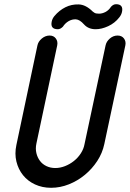

<svg xmlns="http://www.w3.org/2000/svg" viewBox="-20 -894 617 913"><path d="M421 -839Q423 -837 429.5 -833Q436 -829 451 -829Q466 -829 481.5 -837Q497 -845 508 -862Q519 -874 532 -874Q550 -874 557 -864.5Q564 -855 560 -837Q557 -823 547 -811Q526 -784 494.5 -769.5Q463 -755 435 -755Q400 -755 379.5 -778Q359 -801 341 -802Q323 -803 306.5 -793.5Q290 -784 279 -767Q267 -755 255 -755Q237 -755 229.5 -764Q222 -773 226 -792Q229 -806 239 -818Q262 -845 291 -859.5Q320 -874 354 -873Q388 -872 421 -839ZM153 -211Q148 -187 153 -166Q158 -145 170 -129Q182 -113 201 -104Q220 -95 243 -95Q266 -95 289 -104Q312 -113 331.5 -128.5Q351 -144 364.5 -165Q378 -186 382 -209L482 -678Q486 -697 502.5 -711Q519 -725 539 -725Q559 -725 569.5 -711Q580 -697 576 -678L476 -209Q467 -166 442.5 -128.5Q418 -91 383.5 -62.5Q349 -34 307.5 -17.5Q266 -1 223 -1Q181 -1 146.5 -17Q112 -33 89.5 -61Q67 -89 58 -126Q49 -163 58 -205L158 -678Q162 -697 179 -711Q196 -725 216 -725Q235 -725 245.5 -711Q256 -697 252 -678Z"/></svg>

Font: VDS
Style: Italic
Weight: 400
Designer: artmaker
Foundry: artmaker
Version: Version 1.000 2009 initial release